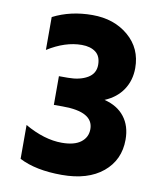

<svg xmlns="http://www.w3.org/2000/svg" viewBox="-90 -857 837 971"><g transform="rotate(10 329.0 -371.5)"><path d="M74.2 -3.9V-177.7Q174.8 -120.1 264.6 -120.1Q329.1 -120.1 362.3 -145.5Q395.5 -170.9 395.5 -212.9Q395.5 -301.8 238.3 -301.8H192.4V-449.2H238.3Q299.8 -449.2 338.9 -472.2Q377.9 -495.1 377.9 -539.6Q377.9 -584 351.1 -604.5Q324.2 -625 279.3 -625Q194.3 -625 104.5 -568.4V-737.3Q194.3 -783.2 306.2 -783.2Q418 -783.2 491.7 -720.2Q565.4 -657.2 565.4 -556.6Q565.4 -493.2 533.2 -444.8Q501 -396.5 440.4 -371.1Q507.8 -354.5 543.9 -308.1Q580.1 -261.7 580.1 -191.4Q580.1 -86.9 503.4 -23.4Q426.8 40 293 40Q159.2 40 74.2 -3.9Z"/></g></svg>

Font: GenEi M Gothic v2 Heavy
Style: Regular
Weight: 800
Version: Version 2.0